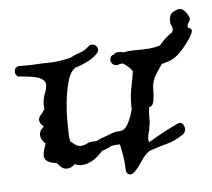

<svg xmlns="http://www.w3.org/2000/svg" viewBox="-39 -450 565 511"><g transform="rotate(-5 243.0 -194.5)"><path d="M303 12Q296 19 290 19Q278 19 278 2Q278 -14 275 -30.5Q272 -47 269 -63Q262 -63 256.5 -62.5Q251 -62 246 -61Q234 -54 220 -50Q216 -46 211.5 -41Q207 -36 197 -29Q190 -24 180.5 -20.5Q171 -17 160 -17Q156 -17 152.5 -18Q149 -19 147 -20L145 -21L143 -20Q139 -16 134 -13.5Q129 -11 123 -11Q114 -11 108 -16.5Q102 -22 97 -28Q64 -32 64 -51Q64 -61 72 -82Q59 -95 59 -107Q59 -118 71 -128Q60 -138 60 -146Q60 -153 66 -159.5Q72 -166 77 -175Q76 -179 76 -185Q76 -202 81.5 -215Q87 -228 87 -238Q87 -249 74 -256Q61 -263 20 -266Q13 -266 10 -270.5Q7 -275 7 -279Q7 -294 22 -294H40Q57 -294 69 -295Q81 -296 97 -296Q125 -296 157 -304Q170 -311 183 -315Q196 -319 208 -330Q212 -334 218 -334Q224 -334 228.5 -329.5Q233 -325 233 -320Q233 -314 228 -309Q218 -298 202 -290Q186 -282 169 -277Q164 -274 160 -269Q152 -260 146 -236.5Q140 -213 137.5 -188.5Q135 -164 135 -150V-120Q135 -110 135.5 -100Q136 -90 138 -82L150 -73Q156 -68 164 -68Q173 -68 181 -72.5Q189 -77 199 -77Q201 -77 204 -77Q207 -77 209 -78Q218 -83 234 -88Q242 -91 251 -94.5Q260 -98 270 -98Q284 -98 293 -114Q302 -130 308 -152V-166Q308 -191 312.5 -211.5Q317 -232 320 -254Q312 -267 295 -277Q291 -276 288.5 -276Q286 -276 284 -275Q283 -275 282 -274.5Q281 -274 279 -274Q271 -274 267 -279Q263 -284 263 -289Q263 -300 274 -303Q279 -308 287 -308Q289 -308 292 -308Q295 -308 298 -306Q312 -309 326 -309Q347 -309 364.5 -310Q382 -311 398 -316Q411 -332 426.5 -343.5Q442 -355 460 -359Q462 -359 463.5 -359.5Q465 -360 466 -360Q479 -360 479 -348Q479 -341 474 -336Q447 -303 416 -291Q398 -266 384 -245Q370 -224 370 -203Q370 -188 368 -172.5Q366 -157 355 -155Q354 -149 353.5 -142.5Q353 -136 353 -130Q353 -123 353 -116.5Q353 -110 351 -104Q351 -97 348 -88Q345 -79 345 -71Q345 -68 347 -62Q367 -74 386.5 -84.5Q406 -95 425 -104Q434 -109 439.5 -103Q445 -97 445 -89Q445 -79 437 -74Q414 -59 396.5 -54.5Q379 -50 346 -39Q333 -30 323 -14.5Q313 1 303 12ZM397 -266Q393 -265 388 -264.5Q383 -264 378 -264Q360 -264 351 -268Q332 -276 328 -289Q327 -291 327 -294Q327 -300 331 -302Q332 -303 335 -304.5Q338 -306 342 -306Q348 -306 353 -302Q366 -292 383 -292Q388 -292 394 -294Q420 -303 431 -336Q432 -339 433.5 -342Q435 -345 433 -348Q438 -356 434 -363.5Q430 -371 430 -379Q430 -396 441 -402Q452 -408 458 -408Q464 -408 470.5 -402.5Q477 -397 483 -383V-378Q483 -375 479.5 -370.5Q476 -366 475.5 -361Q475 -356 484 -353Q488 -349 483.5 -339.5Q479 -330 472.5 -321.5Q466 -313 464 -310Q448 -290 436.5 -282Q425 -274 416 -271.5Q407 -269 397 -266Z"/></g></svg>

Font: RU Serius
Style: Regular
Weight: 400
Designer: Robert E. Leuschke
Foundry: Robert E. Leuschke
Version: Version 1.011; ttfautohint (v1.8.3)